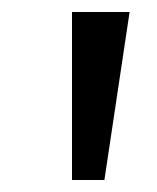

<svg xmlns="http://www.w3.org/2000/svg" viewBox="-20 -732 262 320"><path d="M100 -432V-712H196L154 -432Z"/></svg>

Font: PRinguin Sans
Style: Italic
Weight: 400
Designer: Vernon Adams
Foundry: Vernon Adams
Version: ""